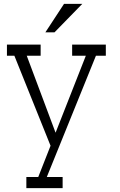

<svg xmlns="http://www.w3.org/2000/svg" viewBox="-20 -735 614 985"><path d="M472.2 -449.2 220.2 172.9H301.3V230H115.2V172.9H176.3L239.3 12.7L53.7 -449.2H15.6V-506.3H188.5V-449.2H117.2L265.1 -54.2L420.4 -449.2H350.1V-506.3H522.9V-449.2ZM402.3 -715.3 259.8 -569.3H212.9L308.6 -715.3Z"/></svg>

Font: Twentytwelve Slab Light
Style: TwentytwelveSlab
Weight: 300
Designer: Domenico Catapano
Version: Version 1.00 2012